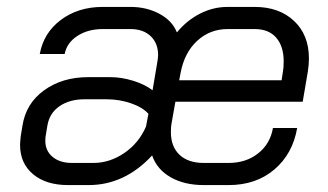

<svg xmlns="http://www.w3.org/2000/svg" viewBox="-20 -527 948 555"><path d="M38 -108Q38 -116 40 -134L45 -164Q55 -228 107.5 -266Q160 -304 235 -304H299Q331 -304 365 -293.5Q399 -283 421 -266L435 -349Q437 -361 437 -368Q437 -402 415.5 -422.5Q394 -443 357 -443H277Q234 -443 203.5 -423Q173 -403 167 -371H95Q106 -432 156 -469.5Q206 -507 277 -507H357Q404 -507 441 -487Q478 -467 491 -434H492Q520 -468 558 -487.5Q596 -507 638 -507H716Q787 -507 830 -466.5Q873 -426 873 -358Q873 -341 870 -321L855 -233H487L476 -171Q474 -162 474 -145Q474 -103 499 -79.5Q524 -56 569 -56H641Q691 -56 726 -83.5Q761 -111 769 -157H839Q826 -82 773 -37Q720 8 641 8H569Q513 8 473.5 -14.5Q434 -37 420 -77H419Q340 8 236 8H177Q113 8 75.5 -23.5Q38 -55 38 -108ZM794 -295 798 -321Q800 -331 800 -350Q800 -393 778.5 -418Q757 -443 716 -443H638Q587 -443 550 -409Q513 -375 502 -316L498 -295ZM250 -56Q297 -56 339 -84.5Q381 -113 402 -161L409 -198Q392 -217 358.5 -228.5Q325 -240 288 -240H224Q181 -240 152 -220Q123 -200 117 -164L112 -134Q111 -129 111 -120Q111 -91 132 -73.5Q153 -56 188 -56Z"/></svg>

Font: Bai Jamjuree
Style: Italic
Weight: 400
Italic angle: -10°
Version: Version 1.000; ttfautohint (v1.6)